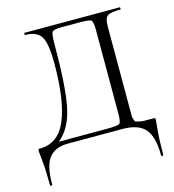

<svg xmlns="http://www.w3.org/2000/svg" viewBox="-119 -724 922 1015"><g transform="rotate(-15 342.5 -216.5)"><path d="M648 -12Q657 -12 658.5 -10.5Q660 -9 660 0L655 53Q650 106 650 187Q650 192 644 192Q638 192 638 187Q638 86 601 43Q564 0 477 0H177Q111 0 76.5 40.5Q42 81 42 187Q42 192 36 192Q30 192 30 187Q30 107 24.5 55Q19 3 19 -1Q19 -9 20.5 -11Q22 -13 29 -13Q130 -13 174.5 -119.5Q219 -226 219 -430Q219 -536 196 -574.5Q173 -613 109 -613Q106 -613 106 -619Q106 -625 109 -625H629Q632 -625 632 -619Q632 -613 629 -613Q574 -613 558 -600Q542 -587 542 -544V-81Q542 -58 542 -51.5Q542 -45 546 -33.5Q550 -22 553.5 -20.5Q557 -19 572.5 -15.5Q588 -12 602 -12Q616 -12 648 -12ZM477 -83V-542Q477 -588 467 -595.5Q457 -603 399 -603H305Q262 -603 254 -592.5Q246 -582 246 -524Q246 -302 224.5 -190Q203 -78 135 -22H394Q456 -22 466.5 -29.5Q477 -37 477 -83Z"/></g></svg>

Font: Cormorant SC
Style: Regular
Weight: 400
Designer: Christian Thalmann (Catharsis Fonts)
Version: Version 1.000;PS 002.000;hotconv 1.0.88;makeotf.lib2.5.64775